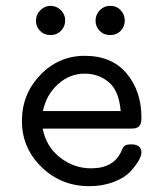

<svg xmlns="http://www.w3.org/2000/svg" viewBox="-20 -631 565 657"><path d="M270 -440Q363 -440 413.5 -379.5Q464 -319 464 -228Q464 -215 461 -207Q458 -199 451.5 -195.5Q445 -192 439.5 -191.5Q434 -191 424 -191H126Q138 -129 185.5 -92Q233 -55 292 -55Q370 -55 396 -115Q401 -129 408 -133Q415 -137 429 -137Q464 -137 464 -109Q464 -98 454 -80.5Q444 -63 424.5 -42.5Q405 -22 368 -8Q331 6 285 6Q189 6 122 -59.5Q55 -125 55 -217Q55 -309 118 -374.5Q181 -440 270 -440ZM103 -560Q103 -581 118 -596Q133 -611 153 -611Q173 -611 188 -596.5Q203 -582 203 -561Q203 -540 188.5 -525.5Q174 -511 153 -511Q131 -511 117 -525.5Q103 -540 103 -560ZM127 -251H393Q387 -321 352 -350Q317 -379 270 -379Q218 -379 178 -342.5Q138 -306 127 -251ZM307 -560Q307 -581 321.5 -596Q336 -611 357 -611Q379 -611 393 -596Q407 -581 407 -561Q407 -540 393 -525.5Q379 -511 357 -511Q335 -511 321 -525.5Q307 -540 307 -560Z"/></svg>

Font: CMU Typewriter Text
Style: Regular
Weight: 500
Monospace: yes
Version: Version 0.7.0